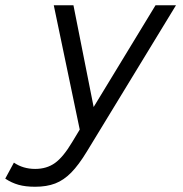

<svg xmlns="http://www.w3.org/2000/svg" viewBox="-97 -490 697 732"><path d="M37 222Q0 222 -26.5 214.5Q-53 207 -77 191L-44 130Q-9 154 37 154Q81 154 112.5 131.5Q144 109 178 52L207 4L108 -470H183L260 -82L496 -470H574L234 88Q203 139 174.5 168Q146 197 113.5 209.5Q81 222 37 222Z"/></svg>

Font: Sometype Mono
Style: Italic
Weight: 400
Italic angle: -12°
Monospace: yes
Designer: Ryoichi Tsunekawa
Foundry: Dharma Type
Version: Version 1.000; ttfautohint (v1.8.3)